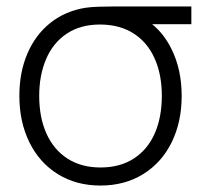

<svg xmlns="http://www.w3.org/2000/svg" viewBox="-20 -560 634 595"><path d="M291.5 15Q216 15 159 -20.5Q102 -56 71 -119.2Q40 -182.5 40 -263Q40 -336 65 -394.2Q90 -452.5 136.2 -489.2Q182.5 -526 245.5 -536Q263 -538.5 287 -539.2Q311 -540 338 -540H573V-485H451.5Q488 -455.5 511.5 -408Q543 -344.5 543 -263Q543 -182 512 -119Q481 -56 423.8 -20.5Q366.5 15 291.5 15ZM291.5 -41Q352 -41 394.8 -68.8Q437.5 -96.5 459.5 -146.5Q481.5 -196.5 481.5 -263Q481.5 -328.5 459.5 -378.2Q437.5 -428 394.8 -455.8Q352 -483.5 291.5 -484Q290.5 -484 289.5 -484Q229.5 -484 187 -455.8Q144.5 -427.5 123 -377.2Q101.5 -327 101.5 -263Q101.5 -196 124 -146Q146.5 -96 189.2 -68.5Q232 -41 291.5 -41Z"/></svg>

Font: Vela Sans Light
Style: Regular
Weight: 300
Designer: Principal design: Mikhail Sharanda - project Manrope.
Design modification: Ravid Balaliev
Foundry: Mikhail Sharanda
Version: Version 1.001